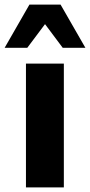

<svg xmlns="http://www.w3.org/2000/svg" viewBox="-49 -816 392 836"><path d="M229 0V-539.1H64V0ZM69.8 -607.9 147 -710.9 224.1 -607.9H322.8L214.8 -795.9H79.1L-28.8 -607.9Z"/></svg>

Font: Winston ExtraBold
Style: Regular
Weight: 800
Designer: Vernon Adams, Kim Jin-seong, David Berlow, Cristiano Sobral
Foundry: The Winston Project Authors
Version: Version 3.004